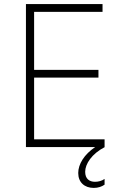

<svg xmlns="http://www.w3.org/2000/svg" viewBox="-20 -720 596 940"><path d="M107 0H446C392 36 363 84 363 127C363 173 394 200 439 200C460 200 478 194 492 184V156C478 166 461 170 445 170C418 170 397 156 397 121C397 83 429 33 493 0H492V-38H147V-340H462V-378H147V-662H482V-700H107Z"/></svg>

Font: Fixel Text ExtraLight
Style: Regular
Weight: 200
Width: 4
Designer: AlfaBravo + MacPaw
Foundry: Kyrylo Tkachov, Marchela Mozhyna, Serhii Makarenko, Maria Weinstein, Zakhar Kryvoshyya
Version: Version 1.211